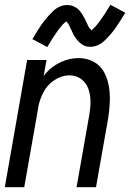

<svg xmlns="http://www.w3.org/2000/svg" viewBox="-24 -780 544 800"><path d="M-4 0 89 -530H170L158 -464Q163 -469 167 -475Q194 -505 230 -521.5Q266 -538 304 -538Q337 -538 365.5 -523Q394 -508 409 -480.5Q424 -453 429.5 -421Q435 -389 433.5 -355.5Q432 -322 427 -289L376 0H295L348 -301Q353 -329 353 -356.5Q353 -384 344.5 -409Q336 -434 315 -450Q294 -466 266 -466Q233 -466 202.5 -446Q172 -426 157 -395Q142 -367 136 -337L135 -331V-329L77 0ZM173 -584 111 -617Q128 -647 148 -676Q168 -705 195.5 -732Q223 -759 256 -759Q262 -759 268.5 -758Q275 -757 280.5 -754.5Q286 -752 291.5 -749Q297 -746 301.5 -742Q306 -738 309.5 -733Q313 -728 317 -723L323 -713L329 -703L334 -692Q337 -686 339.5 -680.5Q342 -675 344.5 -669.5Q347 -664 352 -660Q355 -657 356 -653Q385 -674 436 -760L498 -727Q480 -697 460.5 -668Q441 -639 413 -612Q385 -585 352 -585Q346 -585 339.5 -586Q333 -587 327.5 -589.5Q322 -592 317 -595.5Q312 -599 307.5 -603Q303 -607 299 -611.5Q295 -616 291.5 -621Q288 -626 285 -631Q282 -636 279.5 -641.5Q277 -647 274.5 -652.5Q272 -658 269 -663.5Q266 -669 264 -674.5Q262 -680 257 -685Q254 -688 252 -691Q223 -670 173 -584Z"/></svg>

Font: Iosevka SS08
Style: Italic
Weight: 400
Italic angle: -10°
Monospace: yes
Designer: Belleve Invis
Foundry: Belleve Invis
Version: 2.1.0; ttfautohint (v1.8.2)